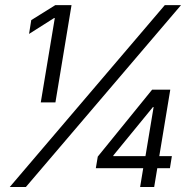

<svg xmlns="http://www.w3.org/2000/svg" viewBox="-20 -748 770 768"><path d="M266.1 -727.5 201.7 -338.4H143.1L199.2 -675.8H196.3L96.2 -612.3L105 -667.5L201.2 -727.5ZM19 0 639.2 -727.5H704.1L83.5 0ZM363.3 -75.2 371.1 -121.6 588.4 -389.2H628.9L617.2 -319.8H591.8L433.6 -126.5L433.1 -123.5H667.5L659.7 -75.2ZM540.5 0 555.2 -89.4 559.6 -109.9 606 -389.2H661.1L596.7 0Z"/></svg>

Font: Inter 20pt Light
Style: Italic
Weight: 300
Italic angle: -9.3988°
Version: Version 4.001;git-66647c0bb